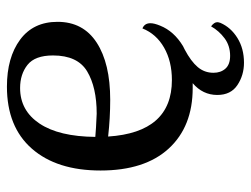

<svg xmlns="http://www.w3.org/2000/svg" viewBox="-105 -458 724 554"><g transform="rotate(-90 257.0 -181.0)"><path d="M470 84Q470 87 468 93Q455 123 424.5 142Q394 161 353 161Q317 161 288.5 142Q260 123 260 84Q260 42 294 13H280Q169 13 105.5 -56Q42 -125 42 -253Q42 -379 105 -451Q168 -523 284 -523Q368 -523 419.5 -485Q471 -447 471 -377Q471 -303 411 -264Q351 -225 246 -225Q193 -225 140 -231Q152 -47 303 -47Q357 -47 396.5 -69.5Q436 -92 452 -132Q467 -126 467 -109Q467 -98 460 -81Q444 -41 401 -15L399 -14L391 -10Q357 8 340.5 27.5Q324 47 324 73Q324 94 336 107.5Q348 121 373 121Q402 121 423.5 105Q445 89 458 66Q470 75 470 84ZM139 -268Q160 -266 206 -264Q282 -264 328 -291.5Q374 -319 374 -390Q374 -442 347 -463.5Q320 -485 280 -485Q215 -485 177.5 -429Q140 -373 139 -268Z"/></g></svg>

Font: Arima Madurai Medium
Style: Regular
Weight: 500
Designer: Joana Correia and Natanael Gama
Foundry: NDISCOVER
Version: Version 1.020